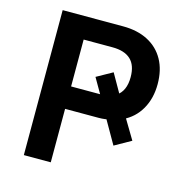

<svg xmlns="http://www.w3.org/2000/svg" viewBox="-104 -803 873 902"><g transform="rotate(15 332.0 -352.5)"><path d="M91 0V-705H385Q455 -705 506 -678.5Q557 -652 584.5 -602.5Q612 -553 612 -484Q612 -415 582 -362.5Q552 -310 497 -284L499 -309L566 -197L486 -152L415 -276L442 -266Q431 -264 416 -262Q401 -260 385 -260H222V0ZM222 -369H361Q366 -369 370 -369Q374 -369 378 -370L377 -345L321 -442L398 -485L455 -385L438 -387Q481 -415 481 -483Q481 -541 451 -569Q421 -597 362 -597H222Z"/></g></svg>

Font: Nunito Sans 7pt SemiCondensed
Style: Bold
Weight: 700
Width: 4
Designer: Vernon Adams
Foundry: Vernon Adams
Version: Version 3.101;gftools[0.9.27]